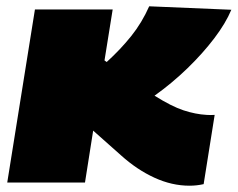

<svg xmlns="http://www.w3.org/2000/svg" viewBox="-20 -580 755 610"><path d="M3 0 91 -550H338L312 -388L319 -383Q363 -423 397 -465.5Q431 -508 454 -560L715 -549Q697 -506 660.5 -458Q624 -410 575.5 -363Q527 -316 471 -276Q525 -242 563 -229.5Q601 -217 636 -215Q649 -214 662 -215L627 5Q605 10 582 10Q526 10 470.5 -15.5Q415 -41 365 -86L276 -165L250 0Z"/></svg>

Font: Georama Extended Black
Style: Italic
Weight: 900
Width: 7
Italic angle: -9°
Designer: Jean-Baptiste Levee
Foundry: Production Type
Version: Version 1.000